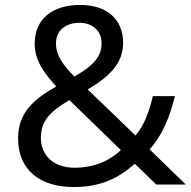

<svg xmlns="http://www.w3.org/2000/svg" viewBox="-20 -745 772 775"><path d="M304 -725C190 -725 120 -667 120 -569C120 -496 164 -444 207 -396C112 -342 53 -288 53 -186C53 -60 140 10 278 10C389 10 461 -28 524 -84L611 0H730L584 -142C634 -197 665 -271 686 -357H597C582 -294 562 -239 527 -198L334 -384C416 -432 477 -487 477 -571C477 -668 411 -725 304 -725ZM301 -653C355 -653 390 -619 390 -571C390 -517 359 -481 280 -436C232 -485 206 -522 206 -570C206 -622 245 -653 301 -653ZM260 -341 468 -139C426 -100 366 -68 281 -68C198 -68 145 -116 145 -189C145 -261 188 -298 260 -341Z"/></svg>

Font: Noto Sans Gujarati UI
Style: Regular
Weight: 400
Designer: Jelle Bosma - Monotype Design Team, Universal Thirst
Foundry: Monotype Imaging Inc.
Version: Version 2.106